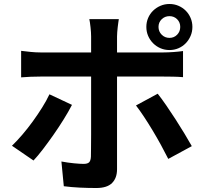

<svg xmlns="http://www.w3.org/2000/svg" viewBox="-20 -885 1040 963"><path d="M830 -804Q807 -804 791 -788.5Q775 -773 775 -750Q775 -727 791 -711Q807 -695 830 -695Q853 -695 868.5 -711Q884 -727 884 -750Q884 -773 868.5 -788.5Q853 -804 830 -804ZM830 -634Q806 -634 785 -643Q764 -652 748 -668Q732 -684 723 -705Q714 -726 714 -750Q714 -774 723 -795Q732 -816 748 -831.5Q764 -847 785 -856Q806 -865 830 -865Q854 -865 875 -856Q896 -847 911.5 -831.5Q927 -816 936 -795Q945 -774 945 -750Q945 -726 936 -705Q927 -684 911.5 -668Q896 -652 875 -643Q854 -634 830 -634ZM341 -359Q324 -326 299.5 -286.5Q275 -247 248 -208.5Q221 -170 195 -136Q169 -102 148 -80L40 -154Q65 -178 92 -209.5Q119 -241 144 -275.5Q169 -310 191 -345Q213 -380 228 -412ZM567 -501V-36Q567 8 542 33Q517 58 463 58Q422 58 380 56Q338 54 300 49L288 -75Q320 -69 350.5 -66Q381 -63 399 -63Q419 -63 427 -71Q435 -79 436 -99Q436 -108 436.5 -138Q437 -168 437 -209Q437 -250 437 -296Q437 -342 437 -383.5Q437 -425 437 -456.5Q437 -488 437 -500V-501H183Q160 -501 133.5 -500Q107 -499 86 -497V-630Q109 -627 134.5 -624.5Q160 -622 183 -622H437V-702Q437 -722 434 -749Q431 -776 428 -789H576Q575 -784 573.5 -773Q572 -762 570.5 -749.5Q569 -737 568 -724Q567 -711 567 -702V-622H800Q821 -622 849.5 -624Q878 -626 898 -629V-498Q875 -500 848 -500.5Q821 -501 801 -501ZM771 -415Q790 -391 813.5 -357Q837 -323 860.5 -286.5Q884 -250 905.5 -214.5Q927 -179 942 -152L824 -88Q808 -120 787.5 -157.5Q767 -195 745 -231.5Q723 -268 701.5 -300.5Q680 -333 662 -356Z"/></svg>

Font: SpoqaHanSansJP-Bold
Style: Regular
Weight: 700
Designer: [Source Han Sans]
Ryoko NISHIZUKA  (kana & ideographs); Paul D. Hunt (Latin, Greek & Cyrillic); Wenlong ZHANG  (bopomofo
Foundry: Spoqa (http://bi.spoqa.com)
Version: Version 1.002.20150607